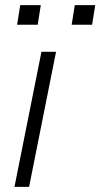

<svg xmlns="http://www.w3.org/2000/svg" viewBox="-20 -731 393 751"><path d="M93.8 0H36.6L142.1 -528.3H199.2ZM340.3 -634.3H260.3L272.5 -710.9H352.5ZM127.4 -634.3H46.9L59.1 -710.9H139.6Z"/></svg>

Font: Franko
Style: Light Italic
Weight: 300
Designer: Google
Version: Version 1.200310; 2013